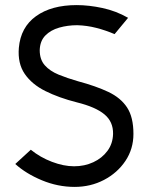

<svg xmlns="http://www.w3.org/2000/svg" viewBox="-20 -725 584 754"><path d="M273 9Q207 9 144.5 -17Q82 -43 40 -81L101 -137Q138 -107 184 -89.5Q230 -72 271 -72Q312 -72 346.5 -88Q381 -104 402 -132.5Q423 -161 424 -199Q425 -247 390 -276Q355 -305 282 -323Q211 -341 158 -367.5Q105 -394 77 -435Q49 -476 54 -537Q61 -618 121.5 -661.5Q182 -705 281 -705Q329 -705 382.5 -693.5Q436 -682 483 -655L430 -591Q395 -606 358 -615.5Q321 -625 283 -626Q246 -626 212.5 -616.5Q179 -607 158 -585.5Q137 -564 136 -528Q136 -491 156 -468.5Q176 -446 210 -432Q244 -418 286 -406Q357 -387 405.5 -364Q454 -341 479 -303Q504 -265 504 -199Q504 -140 472.5 -93Q441 -46 388.5 -18.5Q336 9 273 9Z"/></svg>

Font: Kulim Park
Style: Regular
Weight: 400
Designer: Noponies / Dale Sattler
Foundry: Noponies
Version: Version 1.000; ttfautohint (v1.8.3)